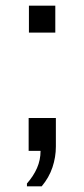

<svg xmlns="http://www.w3.org/2000/svg" viewBox="-20 -532 295 677"><path d="M75 125V115Q98 89 110.5 60.5Q123 32 123 0H81V-116H177V-15Q177 22 165 58Q153 94 127 125ZM82 -417V-512H175V-417Z"/></svg>

Font: Chivo Medium Light
Style: Regular
Weight: 300
Version: Version 2.002